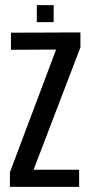

<svg xmlns="http://www.w3.org/2000/svg" viewBox="-20 -726 350 746"><path d="M18.5 0V-56.5L198 -533.5L22.5 -532.5V-599L292.5 -600V-542L110.5 -66.5H287.5V0ZM123 -640V-706H188.5V-640Z"/></svg>

Font: Big Shoulders Display Thin SemiBold
Style: Regular
Weight: 600
Version: Version 2.002